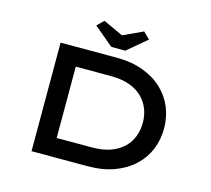

<svg xmlns="http://www.w3.org/2000/svg" viewBox="-123 -1049 1312 1196"><g transform="rotate(15 533.0 -451.0)"><path d="M178 0V-700H539Q636 -700 711 -672Q786 -644 837 -595.5Q888 -547 913.5 -484Q939 -421 939 -350Q939 -278 913.5 -215Q888 -152 836.5 -103.5Q785 -55 710.5 -27.5Q636 0 539 0ZM308 -101 298 -120H534Q605 -120 655.5 -138.5Q706 -157 738.5 -189Q771 -221 786.5 -262Q802 -303 802 -350Q802 -396 786.5 -437Q771 -478 738.5 -510.5Q706 -543 655.5 -561.5Q605 -580 534 -580H295L308 -597ZM490 -756 365 -861 407 -902 550 -836H520L663 -902L705 -861L580 -756Z"/></g></svg>

Font: Lexend Zetta Medium
Style: Regular
Weight: 500
Designer: Bonnie Shaver-Troup, Thomas Jockin
Foundry: Lexend
Version: Version 1.007